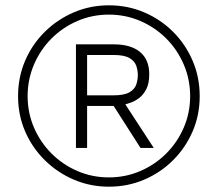

<svg xmlns="http://www.w3.org/2000/svg" viewBox="-20 -695 818 723"><path d="M390 8Q320 8 258 -18.5Q196 -45 148.5 -92Q101 -139 74.5 -200.5Q48 -262 48 -333Q48 -404 74.5 -466Q101 -528 148.5 -575Q196 -622 258 -648.5Q320 -675 390 -675Q461 -675 523 -648.5Q585 -622 632 -575Q679 -528 705.5 -466Q732 -404 732 -333Q732 -262 705.5 -200.5Q679 -139 632 -92Q585 -45 523 -18.5Q461 8 390 8ZM390 -27Q453 -27 508.5 -51Q564 -75 606 -117Q648 -159 672 -214.5Q696 -270 696 -333Q696 -396 672 -452Q648 -508 606 -550Q564 -592 508.5 -616Q453 -640 390 -640Q327 -640 271.5 -616Q216 -592 174 -550Q132 -508 108 -452Q84 -396 84 -333Q84 -270 108 -214.5Q132 -159 174 -117Q216 -75 271.5 -51Q327 -27 390 -27ZM266 -138V-528H409Q472 -528 507 -499.5Q542 -471 542 -415Q542 -381 531 -359.5Q520 -338 504 -326Q488 -314 473.5 -309Q459 -304 452 -302L559 -138H509L408 -296H308V-138ZM308 -336H407Q448 -336 467.5 -347.5Q487 -359 493 -376.5Q499 -394 499 -412Q499 -430 493 -447.5Q487 -465 467.5 -476.5Q448 -488 407 -488H308Z"/></svg>

Font: Maven Pro VF Beta
Style: Regular
Weight: 400
Designer: Joe Prince
Foundry: Joe Prince
Version: Version 2.002